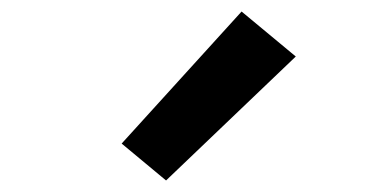

<svg xmlns="http://www.w3.org/2000/svg" viewBox="-20 -840 640 333"><path d="M268 -527 191 -591 399 -820 493 -742Z"/></svg>

Font: Iosevka Fixed Extended
Style: Bold
Weight: 700
Width: 7
Monospace: yes
Designer: Belleve Invis
Foundry: Belleve Invis
Version: Version 24.1.1; ttfautohint (v1.8.4)